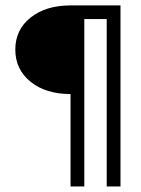

<svg xmlns="http://www.w3.org/2000/svg" viewBox="-20 -670 508 690"><path d="M233.5 -332Q144.5 -332 89.8 -376.2Q35 -420.5 35 -492Q35 -563 89.8 -606.8Q144.5 -650.5 233.5 -650.5H413V0H363.5V-601.5H283V0H233.5Z"/></svg>

Font: Overused Grotesk Light
Style: Regular
Weight: 300
Version: Version 0.004